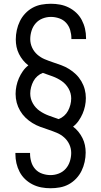

<svg xmlns="http://www.w3.org/2000/svg" viewBox="-20 -851 540 1022"><path d="M249 151Q224 151 200 146.5Q176 142 154 131Q132 120 114 103Q96 86 84.5 64Q73 42 67.5 18Q62 -6 62 -31V-37H140V-33Q140 -11 146.5 11Q153 33 168 49.5Q183 66 205 73.5Q227 81 249 81Q272 81 293.5 72.5Q315 64 330 47Q345 30 352 7.5Q359 -15 359 -37Q359 -61 349 -82.5Q339 -104 321.5 -119.5Q304 -135 282.5 -144Q261 -153 238.5 -160.5Q216 -168 194 -176Q172 -184 152 -196.5Q132 -209 115.5 -225Q99 -241 87 -261.5Q75 -282 69 -304.5Q63 -327 63 -351Q63 -372 67.5 -393.5Q72 -415 80.5 -434.5Q89 -454 101.5 -472Q114 -490 131 -503Q115 -515 102.5 -530.5Q90 -546 81 -564Q72 -582 68 -601.5Q64 -621 64 -641Q64 -666 69.5 -691Q75 -716 86 -738.5Q97 -761 114.5 -779.5Q132 -798 154 -810Q176 -822 201 -826.5Q226 -831 251 -831Q276 -831 300 -826.5Q324 -822 346 -811Q368 -800 386 -783Q404 -766 415.5 -744Q427 -722 432.5 -698Q438 -674 438 -649V-643H360V-647Q360 -669 353.5 -691Q347 -713 332 -729.5Q317 -746 295 -753.5Q273 -761 251 -761Q228 -761 206.5 -752.5Q185 -744 170 -727Q155 -710 148 -687.5Q141 -665 141 -643Q141 -619 151 -597.5Q161 -576 178.5 -560.5Q196 -545 217.5 -536Q239 -527 261.5 -519.5Q284 -512 306 -504Q328 -496 348 -483.5Q368 -471 384.5 -455Q401 -439 413 -418.5Q425 -398 431 -375.5Q437 -353 437 -329Q437 -308 432.5 -286.5Q428 -265 419.5 -245.5Q411 -226 398.5 -208Q386 -190 369 -177Q385 -165 397.5 -149.5Q410 -134 419 -116Q428 -98 432 -78.5Q436 -59 436 -39Q436 -14 430.5 11Q425 36 414 58.5Q403 81 385.5 99.5Q368 118 346 130Q324 142 299 146.5Q274 151 249 151ZM292 -217Q308 -223 321 -234.5Q334 -246 342 -261Q350 -276 354.5 -293Q359 -310 359 -327Q359 -355 345 -379.5Q331 -404 308.5 -419.5Q286 -435 260 -444.5Q234 -454 208 -463Q192 -457 179 -445.5Q166 -434 158 -419Q150 -404 145.5 -387Q141 -370 141 -353Q141 -325 155 -300.5Q169 -276 191.5 -260.5Q214 -245 240 -235.5Q266 -226 292 -217Z"/></svg>

Font: Iosevka MaddieWtf
Style: Regular
Weight: 400
Monospace: yes
Designer: Belleve Invis
Foundry: Belleve Invis
Version: Version 31.3.0; ttfautohint (v1.8.3)